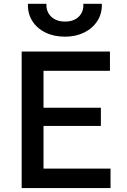

<svg xmlns="http://www.w3.org/2000/svg" viewBox="-20 -964 652 984"><path d="M91 0V-700H543.5V-601H203V-412H497V-318.5H203V-100H546.5V0ZM313.5 -776Q256 -776 212.5 -797.5Q169 -819 145.2 -857Q121.5 -895 123 -944.5H218Q216 -904 242.2 -878.8Q268.5 -853.5 313.5 -853.5Q358.5 -853.5 384 -878.8Q409.5 -904 407 -944.5H502Q503.5 -895 479.2 -857Q455 -819 411.8 -797.5Q368.5 -776 313.5 -776Z"/></svg>

Font: Geologica Cursive
Style: Regular
Weight: 400
Designer: Sindre Bremnes, Frode Helland
Foundry: Monokrom Skriftforlag AS
Version: Version 1.010;gftools[0.9.28]